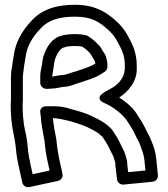

<svg xmlns="http://www.w3.org/2000/svg" viewBox="-20 -723 707 806"><path d="M431 -443V-454C431 -460.3 429.1 -467 427.8 -472C425.9 -492.7 413.8 -504.8 411.1 -508.9C404.5 -522.8 399.4 -529 392.7 -535.7L383.2 -545.2C371.9 -556.5 359.5 -564.7 348.9 -571.8C345.2 -574.3 335.4 -576.6 331.7 -576.9C324.2 -578.5 318 -578.9 314.3 -579C307.3 -579.7 300.6 -580 294 -580C265.9 -580 237.3 -575.1 221.8 -567.4C186.6 -549.7 170.6 -511.8 161.3 -483.9C160.9 -482.7 160.5 -481.1 160.3 -480.1L158.3 -467.7L156.3 -452.7C153.6 -436.8 149 -421.5 149 -404V-375C149 -359.9 163.3 -350 174 -350H180C189.4 -350 204.5 -352 207 -352C216.6 -352 231.2 -356.5 242.6 -358C276.8 -359 299.1 -372.6 316.6 -376.6C317.6 -376.9 318.9 -377.3 319.5 -377.5C344.1 -386.4 371.7 -393 398.8 -408.5L413.4 -417.7C423.4 -423.6 431 -430.8 431 -443ZM198.9 -401.6C200.9 -417.1 203.1 -429.7 205.7 -445.3L207.7 -460.3C212.2 -487.2 229.2 -514.2 242.9 -521.9C255.9 -526.3 262.7 -529 278 -529C283.3 -529 288.7 -530 294 -530C299.7 -530 306.5 -529 313 -529C318.6 -529 320.9 -527.6 325.8 -527.1C333.3 -522 342.3 -515.4 347.8 -509.8L356.4 -501.3C363.4 -492.6 363.4 -490.8 367.8 -483.7C378.1 -467.3 376.9 -471.1 380.3 -455.9C359.3 -442.8 336.5 -436.7 303.9 -425C277.3 -418.4 256.8 -408 241 -408C228.3 -408 212.4 -402.6 198.9 -401.6ZM504 -432.9C500.8 -391 472.3 -364.1 436.3 -346.1C426.8 -340.8 365.6 -313 419.2 -290C453.6 -275.3 491.7 -246 511.3 -219C525.9 -196.1 539.6 -176.1 549.1 -154C556.8 -136.6 564.1 -126.7 567.3 -117.1C574.2 -96.2 583.8 -76.7 586.1 -51.6L590.6 -7.4L518 -0.3L514 -35.4V-42C514 -44 513.6 -46.5 513.3 -48.1C509.2 -64.4 504.3 -83.9 494.7 -100.4C489.1 -110.9 482.6 -126.7 474.7 -140.4C468.3 -151.5 459.9 -163.9 452.2 -176.2C451.2 -177.8 449.7 -179.7 448.7 -180.7C433.8 -195.6 423 -204.8 407.4 -213.7L393.4 -221.7C393 -221.9 392.5 -222.2 392.2 -222.4L368.2 -234.4C341.4 -247.8 308.1 -257.4 278.4 -264.9C253.7 -273.7 230.2 -277 207 -277H174C166.5 -277 145 -274.1 149.3 -247.9C149.9 -244.6 150.7 -239 151.1 -236.2L153.1 -212.4C156.7 -183.8 162.3 -156.5 167.2 -129.6L169.1 -108.6C171.3 -87.1 175.2 -66.2 178.6 -50.6L188.2 -7.1L117 8.3L107.4 -35.4C103 -55 98.7 -78.6 96.9 -100.2C94.6 -125.8 90.9 -155.5 84.3 -179C77.8 -209.7 75.1 -246.7 75 -282.9C75.7 -290.5 76 -296.9 76 -303V-397C76 -412.1 78.5 -423.4 79.8 -433.9L81.8 -450.1C82.5 -456.5 84 -461 84.7 -466.5L86.8 -480.7C93.1 -531.1 116.6 -566.8 146.6 -599.3C177.5 -635 220.3 -653 294 -653C363.7 -653 395.6 -632.5 432.7 -599C450.1 -583.2 462.6 -568.8 472.9 -548.3C490.2 -517.2 504 -490.7 504 -449ZM554 -432V-449C554 -502.9 534.5 -540.4 517.1 -571.7C504.1 -597.4 486.2 -618 466.3 -636C424.4 -673.9 376.2 -703 294 -703C212.3 -703 152.2 -681.6 109.4 -632.7C76.8 -597.3 45.1 -550.2 37.2 -487.3L35.4 -474.8C34.1 -469 32.9 -462.1 32.2 -455.9L30.4 -441.5C27.2 -427.9 26 -412 26 -397V-303C26 -298.4 25 -290.9 25 -284C25 -244.6 27.8 -203.9 35.6 -167.8C39.9 -147.7 44.8 -121 47.1 -95.8C49.2 -71.1 53.9 -45.5 58.6 -24.6L73.6 43.4C76.2 55.4 89.4 65.4 103.3 62.4L223.3 36.4C236.8 33.5 245.3 19.9 242.4 6.6L227.6 -60.5C225.2 -76.6 220.4 -98.4 218.9 -113.4L216.9 -135.3C216.9 -135.8 216.7 -136.8 216.6 -137.5C210.9 -168.7 204.6 -196.3 202.1 -227H205.9C230.5 -224.8 248.7 -220.8 264.9 -216.7C292.8 -209.8 320.6 -200.3 346.5 -189.3L369.2 -177.9L381.9 -170.7C384.1 -169.3 388.5 -166.4 393 -163.8C397.2 -159.9 405.4 -152.6 411.5 -147C417.6 -137.1 424.7 -125.5 431.7 -114.9C437.3 -104.8 443.6 -89.8 451.3 -75.6C456.3 -67.2 460.1 -54.4 464 -38.9V-34C464 -33.3 464.1 -32.1 464.2 -31.1L471.2 29.9C472.5 41.6 484.2 53.3 498.4 51.9L620.4 39.9C634.1 38.5 644.2 26 642.9 12.5L635.9 -56.4C633.1 -86.8 624.3 -111.4 614.3 -134.1C608.8 -149.9 599.2 -164.4 594.9 -174C583.1 -201.6 566.7 -225.1 553.1 -246.4C536.2 -273 508.1 -295.9 480.5 -313.7C513.7 -335.2 554 -375.9 554 -432Z"/></svg>

Font: Tape
Style: Regular
Weight: 500
Foundry: Cannot Into Space Fonts
Version: Version 0.97